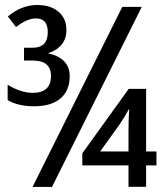

<svg xmlns="http://www.w3.org/2000/svg" viewBox="-20 -741 640 761"><path d="M170.4 -529.8Q256.3 -510.7 256.3 -439Q256.3 -382.3 220 -351.1Q183.6 -319.8 115.2 -319.8Q51.3 -319.8 10.3 -344.2V-404.8Q64 -373 109.4 -373Q182.1 -373 182.1 -439.9Q182.1 -501 110.4 -501H75.2V-551.8H109.4Q169.4 -551.8 169.4 -613.8Q169.4 -668 122.1 -668Q87.4 -668 43.5 -633.8L11.2 -675.8Q65.4 -721.2 127.4 -721.2Q180.7 -721.2 211.9 -694.6Q243.2 -668 243.2 -622.1Q243.2 -554.2 170.4 -529.8ZM542 -713.9 186 0H108.9L464.8 -713.9ZM600.1 -85.4H559.1V-0.5H489.3V-85.4H306.2V-133.3L490.2 -388.7H559.1V-140.6H600.1ZM489.3 -140.6V-226.6Q489.3 -266.6 492.2 -310.5Q472.7 -274.9 453.1 -246.6L377 -140.6Z"/></svg>

Font: Apple Sans Adjectives
Style: Regular
Weight: 400
Monospace: yes
Foundry: Apple Sans Adjectives
Version: Version 0.01